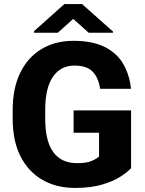

<svg xmlns="http://www.w3.org/2000/svg" viewBox="-20 -924 722 954"><path d="M631.3 -375.5V-88.9Q613.8 -68.8 577.9 -45.9Q542 -22.9 486.3 -6.6Q430.7 9.8 353.5 9.8Q260.3 9.8 190.4 -30.5Q120.6 -70.8 81.8 -147.5Q43 -224.1 43 -334.5V-376.5Q43 -486.3 81.1 -563.5Q119.1 -640.6 187.3 -680.9Q255.4 -721.2 344.2 -721.2Q439.5 -721.2 500.2 -690.7Q561 -660.2 592.3 -606.4Q623.5 -552.7 630.9 -482.9H477.5Q469.7 -536.6 440.9 -567.4Q412.1 -598.1 349.1 -598.1Q281.2 -598.1 242.9 -542.5Q204.6 -486.8 204.6 -377.4V-334.5Q204.6 -113.3 363.8 -113.3Q410.2 -113.3 435.8 -124.5Q461.4 -135.7 472.2 -146.5V-264.6H345.7V-375.5ZM387.7 -903.8 541.5 -767.1V-761.2H420.9L343.8 -830.1L267.1 -761.2H148.9V-769L299.8 -903.8Z"/></svg>

Font: Vazirmatn RD UI ExtraBold
Style: Regular
Weight: 800
Designer: Saber Rastikerdar
Foundry: Saber Rastikerdar
Version: Version 33.003